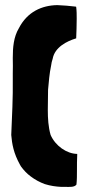

<svg xmlns="http://www.w3.org/2000/svg" viewBox="-20 -731 354 751"><path d="M237 0C252 0 271 2 279 -9C281 -26 281 -46 281 -66C281 -86 281 -107 282 -124V-129H281C241 -130 197 -160 178 -203C169 -234 167 -268 167 -301C167 -328 168 -355 168 -380C171 -411 173 -442 180 -475C181 -484 183 -492 186 -501C194 -546 241 -570 278 -581C279 -606 280 -632 280 -658C280 -674 280 -689 278 -704L277 -705C254 -708 227 -710 204 -711C144 -710 87 -685 54 -621C33 -586 30 -545 30 -504C30 -484 31 -463 30 -444V-420C31 -352 27 -274 24 -203C27 -168 33 -132 58 -87C60 -83 61 -81 62 -80C73 -65 85 -52 100 -41C117 -28 136 -18 155 -11C177 -4 199 -1 220 0Z"/></svg>

Font: HEYCLAY
Style: Regular
Weight: 400
Designer: Marcelo Magalhaes
Foundry: Marcelo Magalhães
Version: Version 1.300;hotconv 1.0.109;makeotfexe 2.5.65596